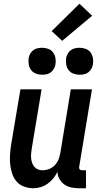

<svg xmlns="http://www.w3.org/2000/svg" viewBox="-20 -997 540 1025"><path d="M439 8H403Q382 8 361.5 4Q341 0 324.5 -11.5Q308 -23 297.5 -41Q287 -59 287 -80Q278 -62 265 -45.5Q252 -29 234.5 -16.5Q217 -4 197 2Q177 8 158 8Q132 8 108 -1Q84 -10 68.5 -28Q53 -46 45 -70Q37 -94 34.5 -119Q32 -144 33.5 -170Q35 -196 39 -222L89 -520H202L150 -207Q148 -194 146.5 -180.5Q145 -167 146 -154Q147 -141 151 -129Q155 -117 162.5 -107.5Q170 -98 181.5 -93Q193 -88 206 -88Q224 -88 241.5 -94.5Q259 -101 272 -114.5Q285 -128 292 -145Q299 -162 302 -180L358 -520H471L403 -108Q402 -104 402.5 -100Q403 -96 405.5 -93Q408 -90 411.5 -89Q415 -88 419 -88H439ZM405 -598Q388 -598 372 -604Q356 -610 346 -623Q336 -636 333.5 -653Q331 -670 333 -687Q335 -699 341.5 -710.5Q348 -722 358.5 -729.5Q369 -737 381 -739.5Q393 -742 405 -742Q422 -742 438 -736Q454 -730 463.5 -717Q473 -704 476 -687Q479 -670 476 -653Q474 -641 467.5 -629.5Q461 -618 451 -610.5Q441 -603 429 -600.5Q417 -598 405 -598ZM205 -598Q188 -598 172 -604Q156 -610 146 -623Q136 -636 133.5 -653Q131 -670 133 -687Q135 -699 141.5 -710.5Q148 -722 158.5 -729.5Q169 -737 181 -739.5Q193 -742 205 -742Q222 -742 238 -736Q254 -730 263.5 -717Q273 -704 276 -687Q279 -670 276 -653Q274 -641 267.5 -629.5Q261 -618 251 -610.5Q241 -603 229 -600.5Q217 -598 205 -598ZM312 -779 256 -831 404 -977 472 -913Z"/></svg>

Font: Iosevka
Style: Bold Italic
Weight: 700
Italic angle: -9°
Monospace: yes
Designer: Belleve Invis
Foundry: Belleve Invis
Version: Version 32.5.0; ttfautohint (v1.8.4)